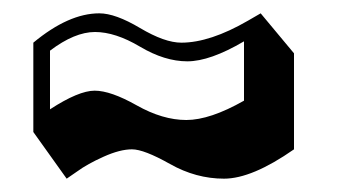

<svg xmlns="http://www.w3.org/2000/svg" viewBox="-20 -433 508 288"><path d="M55 -269Q98 -297 122 -297Q146 -297 185 -275Q224 -253 259.5 -253Q295 -253 346 -282V-371Q295 -341 261 -341Q227 -341 190 -363Q153 -385 122.5 -385Q92 -385 55 -357ZM421 -209Q358 -165 316 -165Q274 -165 235 -187Q196 -209 178 -209Q160 -209 135.5 -198Q111 -187 96 -176L80 -165L30 -235V-369Q83 -413 129 -413Q153 -413 190 -391Q227 -369 252 -369Q295 -369 352 -402L371 -413L421 -353Z"/></svg>

Font: Ewert
Style: Regular
Weight: 400
Designer: Johan Kallas, Mihkel Virkus
Foundry: Johan Kallas, Mihkel Virkus
Version: Version 1.001